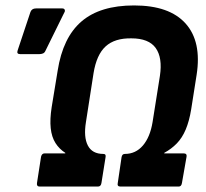

<svg xmlns="http://www.w3.org/2000/svg" viewBox="-20 -686 758 706"><path d="M126 0Q114 0 116 -13L131 -110Q134 -122 144 -122H220V-124Q198 -138 184 -160Q170 -182 166.5 -214.5Q163 -247 170 -292L192 -426Q211 -548 279.5 -607Q348 -666 473 -666Q603 -666 662.5 -599.5Q722 -533 703 -411L683 -284Q676 -241 663 -210Q650 -179 630 -158.5Q610 -138 584 -124V-122H655Q668 -122 666 -110L649 -13Q647 0 637 0H423Q410 0 413 -13L427 -108Q429 -120 439 -120Q479 -120 505.5 -151Q532 -182 541 -237L568 -407Q578 -474 552.5 -509.5Q527 -545 463 -545Q402 -546 368.5 -515.5Q335 -485 324 -417L296 -237Q287 -182 303 -151Q319 -120 360 -120Q371 -120 368 -107L353 -13Q351 0 340 0ZM54 -487Q40 -487 45 -501L92 -642Q97 -655 112 -655H209Q216 -655 218 -650Q220 -645 216 -639L147 -499Q144 -492 138 -489.5Q132 -487 125 -487Z"/></svg>

Font: Sofia Sans Semi Condensed ExtraBold
Style: Italic
Weight: 800
Italic angle: -9°
Version: Version 4.100